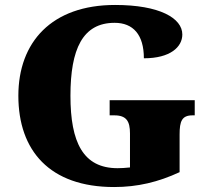

<svg xmlns="http://www.w3.org/2000/svg" viewBox="-20 -744 850 774"><path d="M440 10C534 10 618 -10 704 -50V-202C704 -255 713 -279 756 -279H765V-340H422V-279H441C490 -279 504 -255 504 -206V-69C485 -67 469 -66 454 -66C315 -66 264 -170 264 -358C264 -546 313 -652 442 -652C517 -652 560 -604 560 -509C667 -509 715 -555 715 -605C715 -671 623 -724 444 -724C188 -724 54 -574 54 -358C54 -137 180 10 440 10Z"/></svg>

Font: Noto Serif Malayalam Black
Style: Regular
Weight: 900
Designer: Indian type Foundry, Jelle Bosma, Monotype Design Team
Foundry: Monotype Imaging Inc.
Version: Version 2.104